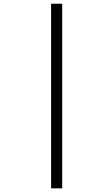

<svg xmlns="http://www.w3.org/2000/svg" viewBox="-20 -780 599 1040"><path d="M316.9 240.2H256.8V-759.8H316.9Z"/></svg>

Font: Droid Serif
Style: Italic
Weight: 400
Italic angle: -12°
Designer: Monotype Design team
Foundry: Monotype Imaging Inc.
Version: Version 1.03